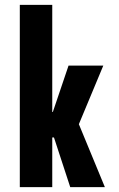

<svg xmlns="http://www.w3.org/2000/svg" viewBox="-20 -770 490 790"><path d="M61.5 0V-750H195V-309.5H197.5L262 -500H405L304.5 -259L411.5 0H269L202 -204.5H195V0Z"/></svg>

Font: Trispace Condensed SemiBold
Style: Regular
Weight: 600
Width: 3
Designer: Tyler Finck
Foundry: Etcetera Type Company
Version: Version 1.210; ttfautohint (v1.8.3)